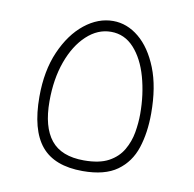

<svg xmlns="http://www.w3.org/2000/svg" viewBox="-63 -562 632 627"><g transform="rotate(10 253.5 -249.0)"><path d="M250 1Q156 1 112.5 -51.5Q69 -104 69 -214Q69 -300 97 -364Q125 -428 169.5 -463.5Q214 -499 264 -499Q310 -499 349.5 -466.5Q389 -434 413.5 -372.5Q438 -311 438 -223Q438 -159 421.5 -108.5Q405 -58 364 -28.5Q323 1 250 1ZM248 -34Q299 -34 329.5 -50.5Q360 -67 376 -94.5Q392 -122 397.5 -153.5Q403 -185 403 -215Q403 -280 387 -337Q371 -394 339.5 -428.5Q308 -463 263 -463Q219 -463 182.5 -429Q146 -395 125 -337Q104 -279 104 -205Q104 -120 138.5 -77Q173 -34 248 -34Z"/></g></svg>

Font: Noto Sans Arabic UI XLt
Style: Regular
Weight: 200
Designer: Monotype Design Team, Nadine Chahine and Nizar Qandah
Foundry: Monotype Imaging Inc.
Version: Version 2.010; ttfautohint (v1.8.4.7-5d5b)